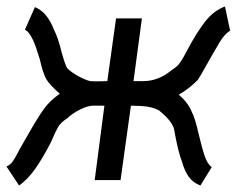

<svg xmlns="http://www.w3.org/2000/svg" viewBox="-37 -557 756 594"><path d="M250 -230Q235 -230 211.5 -218.5Q188 -207 171 -191Q151 -178 143 -164.5Q135 -151 121 -118Q96 -69 72.5 -35.5Q49 -2 22 17L-17 -42Q-5 -47 2.5 -58Q10 -69 15.5 -79.5Q21 -90 23 -94L43 -129Q81 -196 100 -221.5Q119 -247 148 -267Q116 -295 106 -312.5Q96 -330 86 -374Q84 -379 77 -402Q70 -425 60 -443Q50 -461 40 -465L71 -535Q109 -520 130 -465Q143 -440 154 -394Q165 -355 171 -346Q184 -333 205 -321.5Q226 -310 242 -306Q259 -305 272.5 -305.5Q286 -306 295 -306L322 -500H402L376 -306H406Q453 -306 494 -340Q510 -350 518 -360.5Q526 -371 533 -384.5Q540 -398 543 -403Q571 -456 597.5 -490Q624 -524 659 -537L675 -462Q655 -451 633 -410Q626 -399 602 -356Q581 -318 575 -310Q549 -283 516 -264Q546 -239 558 -207Q566 -193 578 -141Q588 -98 596.5 -73.5Q605 -49 618 -40L583 17Q560 8 547 -10Q534 -28 526 -57Q514 -86 501 -160Q492 -186 454 -216Q438 -224 419 -227Q400 -230 368 -230L336 0H256L286 -230Z"/></svg>

Font: Bellota Text
Style: Bold Italic
Weight: 700
Italic angle: -7.5°
Designer: Kemie Guaida
Foundry: Kemie Guaida
Version: Version 4.001